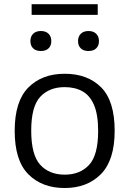

<svg xmlns="http://www.w3.org/2000/svg" viewBox="-20 -912 634 941"><path d="M297 9.5Q186 9.5 119 -57.8Q52 -125 52 -271Q52 -415.5 118.8 -483Q185.5 -550.5 297 -550.5Q409.5 -550.5 475.8 -483.8Q542 -417 542 -271Q542 -127 474.8 -58.8Q407.5 9.5 297 9.5ZM297 -56Q372.5 -56 416.8 -104Q461 -152 461 -270Q461 -349.5 441 -396.8Q421 -444 384.2 -464.5Q347.5 -485 297 -485Q221.5 -485 177.2 -437.5Q133 -390 133 -272Q133 -152.5 177.2 -104.2Q221.5 -56 297 -56ZM413.5 -662Q389.5 -662 376 -675Q362.5 -688 362.5 -710.5Q362.5 -733 376 -746.5Q389.5 -760 413.5 -760Q438 -760 451.5 -746.5Q465 -733 465 -710.5Q465 -688 451.5 -675Q438 -662 413.5 -662ZM180.5 -662Q156 -662 142.5 -675Q129 -688 129 -710.5Q129 -733 142.5 -746.5Q156 -760 180.5 -760Q204.5 -760 218 -746.5Q231.5 -733 231.5 -710.5Q231.5 -688 218 -675Q204.5 -662 180.5 -662ZM135 -839V-891.5H459V-839Z"/></svg>

Font: Encode Sans Semi Expanded
Style: Regular
Weight: 400
Width: 6
Designer: Multiple Designers
Foundry: Impallari Type
Version: Version 3.000; ttfautohint (v1.8.3) -l 8 -r 50 -G 200 -x 14 